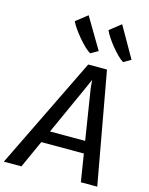

<svg xmlns="http://www.w3.org/2000/svg" viewBox="-191 -1148 964 1240"><g transform="rotate(15 291.5 -527.5)"><path d="M-41 0 323 -747H448.5L583.5 0H474L444.5 -184.5H160L76.5 0ZM196.5 -265.5H431.5L378.5 -601L373 -657.5L348.5 -601.5ZM317.5 -820.5Q301 -828 278.5 -849.5Q256 -871 233 -898.2Q210 -925.5 192 -951.8Q174 -978 167 -995L243.5 -1055L366 -848.5ZM536 -820.5Q519.5 -830 498 -851.2Q476.5 -872.5 455 -899Q433.5 -925.5 416.5 -951.2Q399.5 -977 392 -995.5L467.5 -1055L585.5 -848.5Z"/></g></svg>

Font: Merriweather Sans Italic
Style: Regular
Weight: 400
Italic angle: -7.5°
Designer: Eben Sorkin
Foundry: Eben Sorkin
Version: Version 1.008; ttfautohint (v1.7.19-72a1) -l 8 -r 50 -G 200 